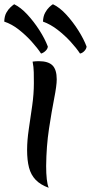

<svg xmlns="http://www.w3.org/2000/svg" viewBox="-26 -872 429 907"><path d="M192 -88Q192 -52 195 -25.5Q198 1 204 15Q165 1 142.5 -22.5Q120 -46 111 -80.5Q102 -115 102 -164Q102 -208 110 -262Q118 -316 126 -372Q134 -428 134 -479Q134 -505 133.5 -530.5Q133 -556 128 -581Q135 -582 143 -582.5Q151 -583 157 -583Q202 -583 222 -563Q242 -543 242 -497Q242 -468 230 -407Q218 -346 205.5 -264Q193 -182 192 -88ZM383 -652Q382 -641 372.5 -631Q363 -621 352 -619Q335 -645 307.5 -675Q280 -705 246.5 -731Q213 -757 177 -770Q178 -795 187 -811.5Q196 -828 206.5 -838Q217 -848 224 -852Q256 -837 287.5 -802.5Q319 -768 344.5 -727.5Q370 -687 383 -652ZM200 -652Q199 -641 189 -631.5Q179 -622 168 -619Q151 -645 123.5 -675.5Q96 -706 63 -732Q30 -758 -6 -770Q-5 -796 4 -812Q13 -828 24 -838Q35 -848 41 -852Q72 -837 103 -803.5Q134 -770 160 -729.5Q186 -689 200 -652Z"/></svg>

Font: Merienda
Style: Regular
Weight: 400
Designer: Eduardo Rodriguez Tunni
Foundry: Eduardo Rodriguez Tunni
Version: Version 2.001